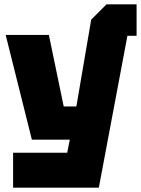

<svg xmlns="http://www.w3.org/2000/svg" viewBox="-20 -720 646 880"><path d="M40 140V-20H288L300 -80H126L6 -560H204L272 -232H330L398 -630L468 -700H606V-556H564L433 140Z"/></svg>

Font: Tektur ExtraBold
Style: Regular
Weight: 800
Designer: Adam Jagosz
Foundry: Adam Jagosz
Version: Version 1.005;gftools[0.9.30]